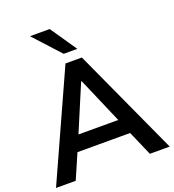

<svg xmlns="http://www.w3.org/2000/svg" viewBox="-164 -1065 1077 1190"><g transform="rotate(-20 375.0 -469.5)"><path d="M0 0 319 -705H427L750 0H619L533 -198L585 -163H162L216 -198L130 0ZM372 -567 231 -233 205 -264H541L520 -233L376 -567ZM329 -765 170 -939H300L419 -765Z"/></g></svg>

Font: Mulish ExtraLight
Style: Bold
Weight: 700
Version: Version 3.603